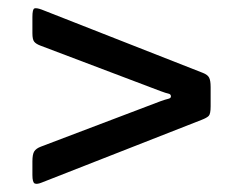

<svg xmlns="http://www.w3.org/2000/svg" viewBox="-20 -625 600 474"><path d="M376.5 -400 79.5 -512.5Q69 -516.5 64.5 -522Q60 -527.5 60 -543V-583Q60 -602.5 65 -604.2Q70 -606 82.5 -601.5L481 -445Q492.5 -440.5 496.2 -433.5Q500 -426.5 500 -410V-362.5Q500 -343.5 495.2 -338.8Q490.5 -334 477.5 -329L83.5 -174.5Q71.5 -169.5 65.8 -172Q60 -174.5 60 -193V-226.5Q60 -244 64.5 -251.2Q69 -258.5 81 -263L376 -375Q388.5 -379.5 395.2 -381Q402 -382.5 402 -387Q402 -392.5 396 -393.8Q390 -395 376.5 -400Z"/></svg>

Font: Besley
Style: Bold
Weight: 700
Designer: Owen Earl
Foundry: indestructible type*
Version: Version 2.001; ttfautohint (v1.8.3)